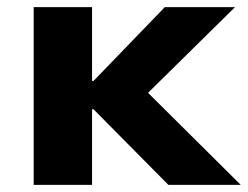

<svg xmlns="http://www.w3.org/2000/svg" viewBox="-20 -516 692 536"><path d="M74 0V-496H237V-290H241L440 -496H636L366 -230L368 -282L652 0H450L241 -211H237V0Z"/></svg>

Font: Nunito Sans 10pt SemiExpanded ExtraBold
Style: Regular
Weight: 800
Width: 6
Designer: Vernon Adams
Foundry: Vernon Adams
Version: Version 3.101;gftools[0.9.27]